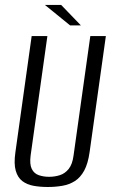

<svg xmlns="http://www.w3.org/2000/svg" viewBox="-20 -735 453 767"><path d="M170.7 12Q140 12 113.8 7.2Q87.6 2.4 69.1 -11.7Q50.6 -25.9 42.8 -53.4Q34.9 -80.9 41.5 -126.7L106.5 -591H169.3L102.3 -113.6Q97.8 -78.4 107 -60Q116.2 -41.6 135 -35.2Q153.8 -28.7 175.9 -28.7Q198.7 -28.7 219 -35.2Q239.4 -41.6 254.3 -60Q269.2 -78.4 273.8 -113.6L340.8 -591H402.9L337.9 -127Q331.4 -81.2 316.4 -53.5Q301.3 -25.9 279.1 -11.7Q256.8 2.4 229.1 7.2Q201.4 12 170.7 12ZM260 -633.6 159.6 -715.2H224.4L303.1 -633.6Z"/></svg>

Font: Alumni Sans SC Thin
Style: Italic
Weight: 100
Italic angle: -8°
Designer: Robert E. Leuschke
Foundry: Robert E. Leuschke
Version: Version 1.016